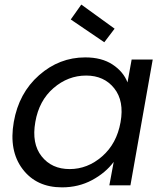

<svg xmlns="http://www.w3.org/2000/svg" viewBox="-20 -807 716 836"><path d="M40 -275.9Q62 -401.9 150.1 -479.5Q238.3 -557.1 351.1 -557.1Q422.9 -557.1 470 -526.1Q517.1 -495.1 535.2 -448.2L553.2 -547.9H645L547.9 0H456.1L475.1 -102.1Q439.5 -54.2 380.6 -22.7Q321.8 8.8 250 8.8Q138.7 8.8 78.4 -70.8Q18.1 -150.4 40 -275.9ZM504.9 -274.9Q521.5 -367.2 477.3 -422.6Q433.1 -478 355 -478Q276.4 -478 213.1 -423.6Q149.9 -369.1 133.8 -275.9Q117.2 -182.1 161.1 -126.5Q205.1 -70.8 283.2 -70.8Q361.3 -70.8 424.8 -126.2Q488.3 -181.6 504.9 -274.9ZM288.1 -722.2 334 -787.1 479 -682.1 434.1 -623Z"/></svg>

Font: SVN-Poppins
Style: Italic
Weight: 400
Italic angle: -10°
Designer: Ninad Kale (Devanagari), Jonny Pinhorn (Latin)
Foundry: Indian Type Foundry
Version: Version 3.002 2017